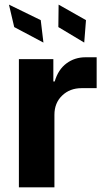

<svg xmlns="http://www.w3.org/2000/svg" viewBox="-20 -797 449 817"><path d="M60.4 0V-545.5H207V-450.3H212.7Q227.6 -501.1 262.8 -527.2Q297.9 -553.3 343.8 -553.3H391.3V-421.9H327.4Q277.3 -421.9 244.5 -390.4Q211.6 -359 211.6 -308.6V0ZM164.8 -615.8 40.5 -681.8 18.1 -777.3 153.4 -711.3ZM338.4 -615.8 228.3 -681.8 229.4 -777.3 345.9 -711.3Z"/></svg>

Font: Inter Zeller
Style: Bold
Weight: 700
Designer: Rasmus Andersson; Joe Bland
Foundry: zeller
Version: Version 3.015;git-dec3a8cb1